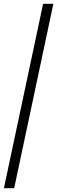

<svg xmlns="http://www.w3.org/2000/svg" viewBox="-56 -879 300 1009"><path d="M-35.5 110 170.5 -859H224.5L18.5 110Z"/></svg>

Font: Beautique Display Medium
Style: Bold
Weight: 900
Italic angle: -12°
Designer: Nhat-Quang Ngo
Version: Version 1.100;Glyphs 3.2.3 (3260)